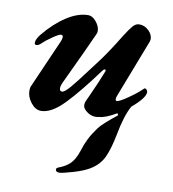

<svg xmlns="http://www.w3.org/2000/svg" viewBox="-79 -504 755 839"><g transform="rotate(10 298.0 -84.0)"><path d="M500 -73Q475 -30 458 61Q446 123 428.5 161Q411 199 371 223Q345 239 298.5 252.5Q252 266 240 266Q223 266 223 254Q223 248 233 244Q263 233 282 215Q301 197 315 156Q324 126 336.5 101Q349 76 371 46Q386 25 450 -26L445 -34Q396 -5 368 -4Q363 -2 353 -2Q336 -2 320.5 -11.5Q305 -21 298 -34Q296 -38 296 -45Q296 -54 299 -61L311 -87Q343 -157 361 -204L362 -208Q362 -213 358 -213Q354 -213 349 -207Q272 -102 216 -44Q160 14 114 14Q89 14 69 -11.5Q49 -37 49 -65Q49 -78 53 -86L146 -298Q152 -312 152 -319Q152 -329 143 -329Q134 -329 106.5 -310Q79 -291 66 -278Q54 -266 44 -266Q36 -266 36 -275Q36 -290 54 -313Q99 -368 149.5 -401Q200 -434 246 -434Q264 -434 281 -413.5Q298 -393 298 -373Q298 -365 295 -359Q269 -300 185 -122Q179 -109 179 -98Q179 -85 190 -85Q201 -85 225 -113Q249 -141 292 -199L314 -228Q360 -287 411 -372Q432 -405 444.5 -419Q457 -433 472 -433Q496 -433 514 -415.5Q532 -398 532 -378Q532 -375 530 -367L430 -108Q427 -101 427 -94Q427 -86 433 -86Q444 -86 481.5 -112Q519 -138 540 -159Q543 -162 544 -162Q549 -162 553 -157Q557 -152 557 -147Q557 -121 500 -73Z"/></g></svg>

Font: EB Garamond
Style: Bold Italic
Weight: 700
Italic angle: -17.2°
Designer: Georg Duffner and Octavio Pardo
Foundry: Georg Duffner
Version: Version 1.000